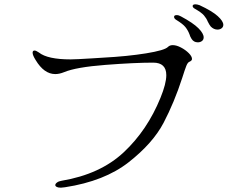

<svg xmlns="http://www.w3.org/2000/svg" viewBox="-20 -898 1054 889"><path d="M942 -798Q936 -813 924.5 -826.5Q913 -840 883 -857Q872 -863 872 -870Q872 -878 885 -878Q893 -878 904 -874Q962 -847 988 -823.5Q1014 -800 1014 -783Q1014 -773 1006 -767Q998 -761 987 -761Q970 -761 956 -775Q950 -782 942 -798ZM857 -740Q850 -758 838.5 -772.5Q827 -787 796 -806Q786 -812 786 -820Q786 -828 798 -828Q808 -828 818 -822Q874 -792 898.5 -767.5Q923 -743 923 -725Q923 -714 915 -708Q907 -702 896 -702Q877 -702 867 -718Q860 -729 857 -740ZM262 -29Q249 -29 242.5 -32.5Q236 -36 236 -41Q236 -47 244 -53Q252 -59 265 -61Q444 -91 553 -193Q662 -295 723 -445Q750 -511 750 -550Q750 -608 689 -608Q604 -608 468 -597.5Q332 -587 277 -564Q255 -555 236 -555Q184 -555 145 -620Q131 -642 131 -654Q131 -664 140 -664Q147 -664 160 -655Q200 -623 307 -623Q330 -623 410 -628L457 -631Q570 -637 656.5 -651Q743 -665 758 -681Q766 -689 780 -689Q797 -689 818 -678Q839 -667 854 -652Q869 -637 869 -625Q869 -617 857 -612Q849 -609 842.5 -592.5Q836 -576 824 -538Q787 -424 737.5 -329.5Q688 -235 576 -147Q464 -59 281 -31Q267 -29 262 -29Z"/></svg>

Font: Hina Mincho
Style: Regular
Weight: 400
Designer: satsuyako
Foundry: satsuyako
Version: Version 1.100